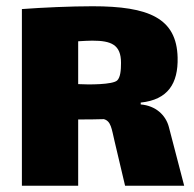

<svg xmlns="http://www.w3.org/2000/svg" viewBox="-20 -594 620 614"><path d="M520 -188C510 -226 478 -256 430 -260V-266C517 -275 550 -327 548 -410C545 -536 456 -574 276 -574C206 -574 117 -570 50 -565V0H230V-212C257 -212 284 -212 312 -213C335 -207 337 -182 346 -144L380 0H569ZM230 -325V-462C247 -463 262 -464 275 -464C336 -464 367 -451 367 -393C367 -369 365 -347 355 -337C341 -323 263 -323 230 -325Z"/></svg>

Font: FilmFarsi_V5 Display
Style: Regular
Weight: 400
Designer: Borna Izadpanah
Foundry: Borna Izadpanah
Version: Version 1.000;PS 001.000;hotconv 1.0.88;makeotf.lib2.5.64775